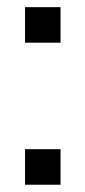

<svg xmlns="http://www.w3.org/2000/svg" viewBox="-20 -508 235 528"><path d="M146.5 -97.7V0H48.8V-97.7ZM146.5 -488.3V-390.6H48.8V-488.3Z"/></svg>

Font: Sanitrixie
Style: Regular
Weight: 400
Designer: Jayvee D. Enaguas (Grand Chaos)
Version: Version 1.1 - 6/9/2013